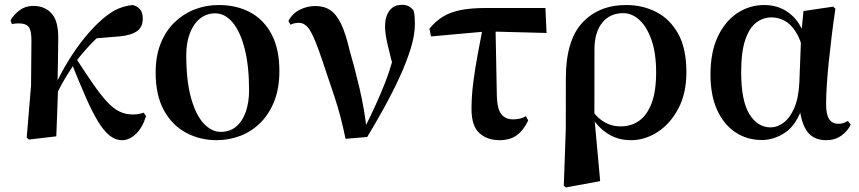

<svg xmlns="http://www.w3.org/2000/svg" viewBox="-20 -573 3611 807"><path d="M101.5 13.6 92.2 5.6 110.5 -213.7 112.1 -402.7Q112.3 -445.6 100.3 -460.2Q88.3 -474.7 58.9 -474.7Q51.3 -474.7 44.4 -474.1Q37.5 -473.5 30.2 -471.5L24.4 -488Q38.8 -512.4 62.8 -530.3Q86.9 -548.2 120.3 -548.2Q167.8 -548.2 196.8 -516.5Q225.8 -484.9 224.8 -409.8Q224.8 -363.8 223.6 -315.3Q222.3 -266.7 221.7 -218.7L224.5 -214.9Q222.7 -159.6 220.7 -107Q218.6 -54.3 216.6 0ZM209.1 -159.8 192.9 -180.8H198L206.9 -203.3Q232.3 -260 265.4 -314.3Q298.5 -368.7 336.3 -415.1Q374 -461.5 411.2 -493.2Q448.1 -524.4 477 -536.5Q506 -548.7 538.2 -551.9Q555.8 -547.5 567.9 -534.6Q580.1 -521.8 580.1 -494.6Q580.1 -459 555.2 -441.7Q530.3 -424.4 483.2 -420.2L370.8 -410.8L455.3 -471.6Q416.3 -441.7 376.9 -403.1Q337.5 -364.5 296.7 -311.3L292.1 -304.3Q276.8 -281.2 264 -260.6Q251.1 -240 238.2 -216.5Q225.3 -193 209.1 -159.8ZM493.5 16.2Q465.1 16.2 440.2 -3.7Q415.4 -23.7 391.1 -64Q366.9 -104.3 340.1 -165.2Q313.3 -226.2 280.7 -307.8L299.7 -327.6Q341.7 -262.6 373.1 -217.6Q404.5 -172.6 430.5 -144.7Q456.5 -116.8 481.9 -104.4Q507.3 -91.9 537.3 -91.9Q553.5 -91.9 565.2 -94.3Q576.8 -96.7 584.4 -99.3L593.8 -84.4Q577.9 -34.2 550.2 -9Q522.6 16.2 493.5 16.2Z M890.2 16.2Q820.5 16.2 762.1 -15.1Q703.6 -46.4 668.9 -109.5Q634.2 -172.7 634.2 -267.9Q634.2 -337.8 655.5 -390.7Q676.7 -443.6 713.8 -479.3Q750.8 -515 798.5 -533.5Q846.2 -551.9 899.6 -551.9Q974.8 -551.9 1032.3 -520.8Q1089.7 -489.7 1122 -428Q1154.3 -366.2 1154.3 -274.3Q1154.3 -202.9 1133.1 -148.4Q1111.8 -94 1074.9 -57.2Q1038 -20.5 990.4 -2.1Q942.8 16.2 890.2 16.2ZM907.4 -18.7Q946.5 -18.7 972.8 -41Q999.1 -63.3 1013 -103.1Q1026.9 -142.8 1026.9 -193.3Q1026.9 -296.1 1008.3 -368.4Q989.8 -440.6 957.6 -478.8Q925.5 -517 884.1 -517Q848.5 -517 820.9 -495.1Q793.3 -473.2 778.1 -433.5Q762.9 -393.7 762.9 -341.7Q762.9 -231.8 783.3 -160.1Q803.6 -88.3 836.8 -53.5Q870 -18.7 907.4 -18.7Z M1432.4 10.4Q1413 -85.1 1385.4 -167.9Q1357.8 -250.6 1332.4 -325.6Q1304.6 -408.5 1284.5 -442.8Q1264.4 -477.1 1236.3 -477.1Q1216.9 -477.1 1200.9 -469.1L1192.2 -484.7Q1208.4 -515.8 1239.5 -531.7Q1270.5 -547.7 1304.9 -547.7Q1342.3 -547.7 1368 -530.5Q1393.8 -513.4 1413.4 -473.1Q1433 -432.7 1449.2 -362.4Q1470.9 -288.2 1491.6 -200Q1512.3 -111.8 1522.2 -18.2H1504.1L1511.6 -33.3Q1537.1 -84.4 1558.3 -130.6Q1579.4 -176.8 1597.1 -221.5Q1614.8 -266.3 1628.4 -313.9Q1642 -361.6 1652.6 -415.3L1642.2 -256.3Q1622.1 -330.2 1610.2 -380.8Q1598.3 -431.4 1598.3 -462Q1598.3 -502.5 1616.5 -527.6Q1634.6 -552.7 1669 -552.7Q1685.5 -552.7 1696.3 -547.5Q1707 -542.3 1717.6 -530.7Q1721.8 -516.3 1722.8 -503Q1723.8 -489.8 1723.8 -471.2Q1723.8 -425.1 1705.8 -367.5Q1687.9 -310 1658.5 -246.5Q1629.2 -183 1593.8 -119Q1558.5 -55.1 1523.4 2.8Z M1791.6 -419.9 1784.9 -452.5Q1811.1 -484.3 1842.1 -503.2Q1873.2 -522.2 1916.8 -530.8Q1960.3 -539.4 2022.8 -539.4H2272.4L2277.3 -434.4L2026.7 -441ZM2078.7 16.2Q2027.6 16.2 1994.7 -13.8Q1961.8 -43.7 1961.8 -114.6Q1961.8 -171.5 1969.8 -231.4Q1977.8 -291.4 1988.9 -350Q1999.9 -408.6 2009.8 -459.8H2062.7L2068.4 -165.9Q2070.4 -113.3 2087.8 -92.3Q2105.3 -71.3 2135.5 -71.3Q2151.8 -71.3 2164.9 -74.4Q2178 -77.6 2190.8 -84.6L2200 -66.6Q2180.4 -24.9 2151.7 -4.3Q2123.1 16.2 2078.7 16.2Z M2349.7 208.4 2358.1 -31.5 2358.3 -243.1Q2358.3 -402.7 2427.4 -477.3Q2496.4 -551.9 2612.5 -551.9Q2680.7 -551.9 2738.1 -522.7Q2795.6 -493.4 2830.3 -431.4Q2865 -369.4 2865 -270Q2865 -180.9 2831.2 -116.7Q2797.3 -52.5 2744 -18.2Q2690.6 16.2 2632 16.2Q2576.4 16.2 2533.7 -11.6Q2490.9 -39.4 2464.9 -84.8H2460.5L2476.4 -98.6Q2496.6 -72.5 2525 -57.2Q2553.3 -41.8 2588.5 -41.8Q2632.8 -41.8 2666.1 -65.2Q2699.4 -88.6 2718.6 -138.6Q2737.8 -188.7 2737.8 -268.3Q2737.8 -350.3 2718.1 -405.7Q2698.4 -461.1 2667.2 -489.4Q2636.1 -517.7 2600 -517.7Q2544 -517.7 2511.8 -478.3Q2479.6 -438.9 2478.6 -369.3L2478.3 -86.8L2478.7 -74.4L2502.6 188.3L2359.2 214.7Z M3182.3 15.5Q3119.6 15.5 3070.7 -17.2Q3021.7 -49.9 2994 -111.3Q2966.2 -172.8 2966.2 -259.4Q2966.2 -354.6 2997.3 -419.6Q3028.3 -484.6 3079.6 -518.3Q3130.8 -551.9 3192.1 -551.9Q3261.7 -551.9 3309.5 -507.5Q3357.3 -463.2 3372 -381.8H3378.5L3357.2 -353.7Q3345.2 -407.4 3324.7 -439.4Q3304.2 -471.4 3278 -485.7Q3251.8 -499.9 3222.4 -499.9Q3187.7 -499.9 3158.8 -478.2Q3130 -456.5 3112.6 -406.1Q3095.2 -355.7 3095.2 -269.8Q3095.2 -149.6 3129.6 -93.6Q3164.1 -37.6 3219.5 -37.6Q3246.2 -37.6 3272.6 -56.6Q3298.9 -75.6 3317.7 -117.3Q3336.5 -159.1 3339.8 -227.4L3347.6 -428L3357.1 -526.6L3481.4 -545L3491.4 -536.5Q3482.9 -481.4 3476.1 -424.9Q3469.2 -368.4 3463.7 -315.4Q3458.2 -262.4 3455.2 -216.4Q3452.2 -170.4 3452.2 -135.4Q3452.2 -91.4 3465.2 -72.1Q3478.2 -52.7 3503.7 -52.7Q3516.9 -52.7 3526.2 -56.3Q3535.5 -60 3544 -64.5L3555.7 -49.4Q3543 -21.7 3516 -2.7Q3489 16.2 3452.5 16.2Q3401.9 16.2 3375.1 -17.1Q3348.3 -50.5 3339.4 -127.3L3354.4 -128.7Q3328.2 -48.4 3281 -16.4Q3233.8 15.5 3182.3 15.5Z"/></svg>

Font: Early Summer Mincho VF
Style: Regular
Weight: 250
Designer: GuiWonder
Version: Version 1.002